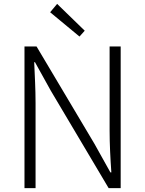

<svg xmlns="http://www.w3.org/2000/svg" viewBox="-20 -968 747 988"><path d="M106 0H163V-437C163 -509 159 -578 156 -648H160L241 -502L539 0H601V-729H544V-297C544 -226 548 -152 553 -81H548L466 -228L168 -729H106ZM389 -780 416 -810 274 -948 238 -905Z"/></svg>

Font: Noto Sans KR Light
Style: Regular
Weight: 300
Designer: Ryoko NISHIZUKA 西塚涼子 (kana, bopomofo & ideographs); Paul D. Hunt (Latin, Greek & Cyrillic); Sandoll Communications 산돌커뮤니
Foundry: Adobe
Version: Version 2.004;hotconv 1.0.118;makeotfexe 2.5.65603